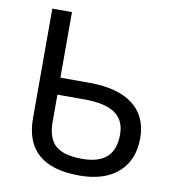

<svg xmlns="http://www.w3.org/2000/svg" viewBox="-81 -787 797 870"><g transform="rotate(10 317.5 -352.0)"><path d="M89.8 -210C89.8 -63.5 173.3 9.8 340.8 9.8C418 9.8 478 -9.3 520.5 -47.4C563 -85 584 -137.7 584 -205.1C584 -339.8 486.3 -412.1 314 -412.1H180.2V-713.9H89.8ZM180.2 -334H303.2C425.8 -334 491.2 -296.9 491.2 -205.1C491.2 -115.7 445.8 -66.9 339.8 -66.9C283.2 -66.9 242.7 -78.1 217.8 -100.1C192.9 -122.1 180.2 -158.7 180.2 -210Z"/></g></svg>

Font: Noto Reveo Sans
Style: Regular
Weight: 400
Designer: Monotype Design team
Foundry: Monotype Imaging Inc.
Version: Version 1.04